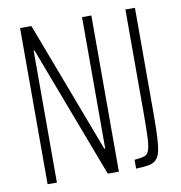

<svg xmlns="http://www.w3.org/2000/svg" viewBox="-78 -761 787 833"><g transform="rotate(-10 315.5 -344.0)"><path d="M65 0V-688H115L334 -109H338V-688H379V0H330L110 -581H106V0ZM455 0V-39Q482 -41 497 -45.5Q512 -50 518.5 -66.5Q525 -83 527 -120Q529 -157 529 -223V-688H571V-224Q571 -161 569 -120.5Q567 -80 561.5 -56Q556 -32 543 -20Q530 -8 509 -4.5Q488 -1 455 0Z"/></g></svg>

Font: Saira ExtraCondensed ExtraLight
Style: Regular
Weight: 250
Width: 2
Designer: Hector Gatti with collaboration of the Omnibus-Type team
Foundry: Omnibus-Type
Version: Version 1.101